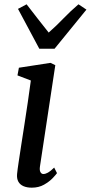

<svg xmlns="http://www.w3.org/2000/svg" viewBox="-20 -857 419 887"><path d="M127 10Q104.7 10 88.6 3.1Q72.5 -3.9 64.7 -17.9Q57 -31.9 58.9 -53.3Q60.9 -73.7 66.2 -108.5Q71.5 -143.4 78.3 -188.2Q85.2 -232.9 93.1 -283.3Q101 -333.6 108.5 -385.3Q116 -437 122.5 -485.1L60.7 -508.7L67.3 -544.1L213.1 -566.6L235.5 -556L164.7 -88.8Q161.9 -70.8 166.8 -62Q171.8 -53.1 180 -53.1Q190.2 -53.1 201.8 -59.7Q213.3 -66.2 230.3 -82.8L243.3 -57.2Q238.5 -50.1 223.2 -33.9Q207.8 -17.8 183.5 -3.9Q159.1 10 127 10ZM63.1 -816 102.9 -837.1Q127.9 -804.7 153.3 -772Q178.8 -739.2 204.9 -706.5Q241.9 -739.2 273.3 -772Q304.7 -804.7 342.5 -837.1L379.3 -812.6L232 -631.8H161.6Z"/></svg>

Font: Merriweather 7pt Light
Style: Italic
Weight: 300
Italic angle: -7.8°
Designer: Eben Sorkin
Foundry: Eben Sorkin
Version: Version 2.200;gftools[0.9.31]